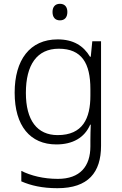

<svg xmlns="http://www.w3.org/2000/svg" viewBox="-20 -749 639 1009"><path d="M295 -729C270 -729 256 -713 256 -686C256 -658 270 -642 295 -642C320 -642 334 -658 334 -686C334 -713 320 -729 295 -729ZM283 -542C137 -542 57 -434 57 -262C57 -87 139 10 276 10C362 10 424 -25 454 -94H457C456 -69 455 -39 455 -11V20C455 125 401 191 284 191C208 191 142 174 92 149V204C142 226 202 240 282 240C444 240 511 157 511 17V-532H465L457 -451H453C419 -508 366 -542 283 -542ZM289 -493C410 -493 455 -416 455 -281V-246C455 -127 415 -39 283 -39C175 -39 116 -117 116 -261C116 -408 174 -493 289 -493Z"/></svg>

Font: Noto Sans Devanagari UI Light
Style: Regular
Weight: 300
Designer: Jelle Bosma - Monotype Design Team
Foundry: Monotype Imaging Inc.
Version: Version 2.004